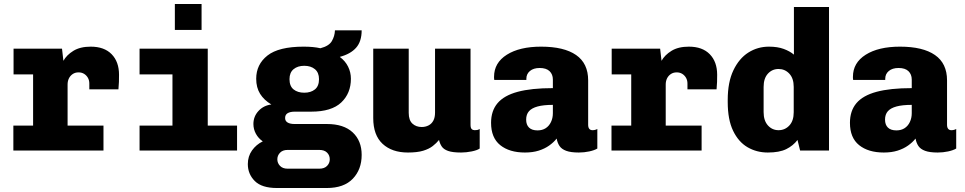

<svg xmlns="http://www.w3.org/2000/svg" viewBox="-20 -755 4840 963"><path d="M146 0V-382H48V-511H291L298 -450Q314 -479 348 -500Q382 -521 435 -521Q503 -521 540 -483Q577 -445 577 -380Q577 -362 576.5 -344Q576 -326 574 -307H428V-336Q428 -352 421 -364.5Q414 -377 402 -384.5Q390 -392 374 -392Q357 -392 344.5 -383.5Q332 -375 325.5 -361.5Q319 -348 319 -331V0ZM47 0V-125H499V0Z M845 0V-382H680V-511H1022V0ZM680 0V-125H1169V0ZM857 -605V-735H991V-605Z M1369 188Q1293 188 1258 153Q1223 118 1223 68Q1223 29 1244 -0.5Q1265 -30 1298 -46Q1276 -61 1263.5 -84Q1251 -107 1251 -133Q1251 -171 1276.5 -198.5Q1302 -226 1341 -231Q1304 -253 1284.5 -284.5Q1265 -316 1265 -360Q1265 -432 1321.5 -476.5Q1378 -521 1503 -521Q1553 -521 1587 -513Q1630 -524 1644.5 -549Q1659 -574 1660 -603H1794Q1794 -547 1766 -515.5Q1738 -484 1685 -470V-469Q1712 -449 1726 -420.5Q1740 -392 1740 -360Q1740 -287 1691.5 -241Q1643 -195 1541 -195H1459Q1436 -195 1423 -187.5Q1410 -180 1410 -163Q1410 -148 1422.5 -140.5Q1435 -133 1458 -133H1620Q1704 -133 1749 -91Q1794 -49 1794 22Q1794 95 1749.5 141.5Q1705 188 1619 188ZM1422 91H1582Q1607 91 1620.5 77Q1634 63 1634 44Q1634 24 1620.5 10.5Q1607 -3 1582 -3H1422Q1398 -3 1384.5 11Q1371 25 1371 44Q1371 63 1384.5 77Q1398 91 1422 91ZM1506 -290Q1539 -290 1559.5 -306.5Q1580 -323 1580 -358Q1580 -391 1559.5 -408Q1539 -425 1506 -425Q1473 -425 1452.5 -408Q1432 -391 1432 -358Q1432 -323 1452.5 -306.5Q1473 -290 1506 -290Z M2026 10Q1946 10 1899 -33.5Q1852 -77 1852 -163V-511H2030V-189Q2030 -152 2048.5 -135Q2067 -118 2095 -118Q2114 -118 2129.5 -126Q2145 -134 2153.5 -150Q2162 -166 2162 -190V-511H2340V-129Q2340 -113 2346 -107.5Q2352 -102 2361 -102Q2368 -102 2373.5 -103Q2379 -104 2386 -108V-10Q2373 -1 2345.5 4.5Q2318 10 2293 10Q2250 10 2227.5 2Q2205 -6 2195.5 -20.5Q2186 -35 2182 -53Q2169 -37 2150.5 -22.5Q2132 -8 2102.5 1Q2073 10 2026 10Z M2613 10Q2535 10 2489 -27Q2443 -64 2443 -139Q2443 -199 2475.5 -237.5Q2508 -276 2576.5 -294.5Q2645 -313 2753 -313V-356Q2753 -382 2736.5 -398Q2720 -414 2687 -414Q2656 -414 2638 -399Q2620 -384 2620 -360V-354H2459Q2459 -358 2458.5 -360Q2458 -362 2458 -362.5Q2458 -363 2458 -364.5Q2458 -366 2458 -370Q2458 -440 2522 -480.5Q2586 -521 2694 -521Q2809 -521 2869.5 -479Q2930 -437 2930 -352V-129Q2930 -116 2935.5 -109Q2941 -102 2952 -102Q2965 -102 2976 -108V-10Q2961 -1 2935.5 4.5Q2910 10 2883 10Q2843 10 2820 1.5Q2797 -7 2786.5 -22.5Q2776 -38 2772 -60Q2757 -41 2734.5 -25Q2712 -9 2682 0.5Q2652 10 2613 10ZM2676 -101Q2700 -101 2717 -112Q2734 -123 2743.5 -143Q2753 -163 2753 -187V-229Q2706 -229 2676.5 -221Q2647 -213 2633 -197Q2619 -181 2619 -155Q2619 -129 2633.5 -115Q2648 -101 2676 -101Z M3146 0V-382H3048V-511H3291L3298 -450Q3314 -479 3348 -500Q3382 -521 3435 -521Q3503 -521 3540 -483Q3577 -445 3577 -380Q3577 -362 3576.5 -344Q3576 -326 3574 -307H3428V-336Q3428 -352 3421 -364.5Q3414 -377 3402 -384.5Q3390 -392 3374 -392Q3357 -392 3344.5 -383.5Q3332 -375 3325.5 -361.5Q3319 -348 3319 -331V0ZM3047 0V-125H3499V0Z M3831 10Q3775 10 3729.5 -16.5Q3684 -43 3657 -99Q3630 -155 3630 -243V-254Q3630 -343 3658.5 -402.5Q3687 -462 3733.5 -491.5Q3780 -521 3837 -521Q3880 -521 3911 -509.5Q3942 -498 3962 -481V-720H4138V0H3993L3980 -53Q3958 -24 3923.5 -7Q3889 10 3831 10ZM3885 -102Q3917 -102 3939 -125.5Q3961 -149 3961 -192V-319Q3961 -362 3939 -385.5Q3917 -409 3885 -409Q3853 -409 3831.5 -385.5Q3810 -362 3810 -319V-193Q3810 -150 3831.5 -126Q3853 -102 3885 -102Z M4413 10Q4335 10 4289 -27Q4243 -64 4243 -139Q4243 -199 4275.5 -237.5Q4308 -276 4376.5 -294.5Q4445 -313 4553 -313V-356Q4553 -382 4536.5 -398Q4520 -414 4487 -414Q4456 -414 4438 -399Q4420 -384 4420 -360V-354H4259Q4259 -358 4258.5 -360Q4258 -362 4258 -362.5Q4258 -363 4258 -364.5Q4258 -366 4258 -370Q4258 -440 4322 -480.5Q4386 -521 4494 -521Q4609 -521 4669.5 -479Q4730 -437 4730 -352V-129Q4730 -116 4735.5 -109Q4741 -102 4752 -102Q4765 -102 4776 -108V-10Q4761 -1 4735.5 4.5Q4710 10 4683 10Q4643 10 4620 1.5Q4597 -7 4586.5 -22.5Q4576 -38 4572 -60Q4557 -41 4534.5 -25Q4512 -9 4482 0.5Q4452 10 4413 10ZM4476 -101Q4500 -101 4517 -112Q4534 -123 4543.5 -143Q4553 -163 4553 -187V-229Q4506 -229 4476.5 -221Q4447 -213 4433 -197Q4419 -181 4419 -155Q4419 -129 4433.5 -115Q4448 -101 4476 -101Z"/></svg>

Font: Chivo Mono ExtraBold
Style: Regular
Weight: 800
Monospace: yes
Designer: Hector Gatti
Foundry: Omnibus-Type
Version: Version 1.008